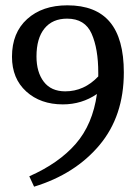

<svg xmlns="http://www.w3.org/2000/svg" viewBox="-20 -691 518 721"><path d="M344 -338Q287 -299 216 -299Q132 -299 78.5 -347.5Q25 -396 25 -478Q25 -568 82 -619.5Q139 -671 233 -671Q340 -671 392.5 -608.5Q445 -546 445 -419Q445 -255 353.5 -146Q262 -37 108 10L90 -29Q201 -78 264.5 -151Q328 -224 344 -338ZM349 -404V-418Q349 -508 324 -564.5Q299 -621 232 -621Q177 -621 147 -584Q117 -547 117 -479Q117 -420 144.5 -384Q172 -348 225 -348Q296 -348 349 -404Z"/></svg>

Font: Caladea
Style: Regular
Weight: 400
Designer: Carolina Giovagnoli and Andres Torresi
Foundry: Carolina Giovagnoli & Andres Torresi
Version: Version 1.001